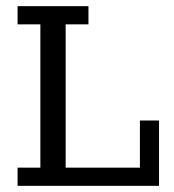

<svg xmlns="http://www.w3.org/2000/svg" viewBox="-20 -603 563 623"><path d="M37 0V-59H111V-524H37V-583H267V-524H193V-59H434V-212H496V0Z"/></svg>

Font: Rokkitt
Style: Regular
Weight: 400
Designer: Vernon Adams
Foundry: Vernon Adams
Version: Version 3.103